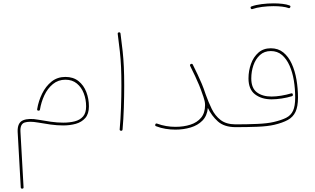

<svg xmlns="http://www.w3.org/2000/svg" viewBox="-20 -770 1872 1142"><path d="M369.1 -312.5Q416 -312.5 447 -287.6Q478 -262.7 493.4 -222.7Q508.8 -182.6 508.8 -137.2Q508.8 -92.8 487.3 -68.1Q465.8 -43.5 431.2 -33.7Q396.5 -23.9 356 -23.9Q319.3 -23.9 280.5 -29.3Q241.7 -34.7 207 -41Q154.3 -50.3 126.7 -41.3Q99.1 -32.2 101.6 12.7L120.1 343.3Q121.1 352.1 111.8 352.1Q103.5 352.1 103.5 344.2L85 13.7Q83 -40 116.9 -54.4Q150.9 -68.8 210 -57.6Q244.6 -51.3 282.7 -45.9Q320.8 -40.5 356 -40.5Q393.6 -40.5 424.6 -48.3Q455.6 -56.2 473.9 -77.1Q492.2 -98.1 492.2 -137.2Q492.2 -178.7 478.3 -214.8Q464.4 -251 437 -273.4Q409.7 -295.9 369.1 -295.9Q326.2 -295.9 294.7 -270Q263.2 -244.1 244.1 -203.6Q225.1 -163.1 217.8 -118.7Q216.8 -111.8 209.5 -111.8Q199.2 -111.8 201.2 -121.6Q209 -169.4 230.5 -213.1Q252 -256.8 286.6 -284.7Q321.3 -312.5 369.1 -312.5Z M680.2 -568.4Q679.2 -576.7 687.5 -577.6Q695.8 -578.6 696.8 -570.3Q704.6 -511.7 709.5 -465.8Q714.4 -419.9 716.6 -371.8Q718.8 -323.7 718.8 -259.3Q718.8 -198.7 716.6 -129.9Q714.4 -61 709 0Q708 8.8 699.7 7.8Q690.9 6.8 691.9 -1Q697.3 -61 699.7 -129.9Q702.1 -198.7 702.1 -259.3Q702.1 -323.2 700 -370.8Q697.8 -418.5 692.9 -464.1Q688 -509.8 680.2 -568.4Z M903.8 -29.8Q906.2 -37.6 914.6 -34.7Q940.9 -24.9 968.3 -20.3Q995.6 -15.6 1023.4 -15.6Q1072.8 -15.6 1112.8 -28.6Q1152.8 -41.5 1176.3 -70.1Q1199.7 -98.6 1199.7 -145Q1199.7 -157.7 1197 -169.4Q1194.3 -181.2 1190.4 -192.4V-192.9Q1189 -196.8 1187 -202.1Q1175.3 -237.3 1164.1 -264.2Q1152.8 -291 1140.4 -317.6Q1127.9 -344.2 1111.3 -377.4Q1107.4 -385.7 1115.2 -389.2Q1123.5 -393.1 1127 -385.3Q1143.6 -352.1 1156.2 -325.2Q1168.9 -298.3 1180.4 -271Q1191.9 -243.7 1203.6 -208Q1219.7 -162.6 1239.5 -122.1Q1259.3 -81.5 1292.2 -56.2Q1325.2 -30.8 1380.4 -30.3H1380.9Q1389.2 -30.3 1389.2 -22Q1389.2 -13.7 1380.9 -13.7H1380.4Q1313.5 -14.2 1276.1 -47.6Q1238.8 -81.1 1216.3 -127.9Q1211.9 -81.1 1184.1 -52.7Q1156.2 -24.4 1113.8 -11.7Q1071.3 1 1023.4 1Q994.1 1 965.3 -3.7Q936.5 -8.3 908.7 -19Q900.9 -21.5 903.8 -29.8Z M1372.6 -22Q1372.6 -30.3 1380.9 -30.3Q1450.7 -30.3 1510.5 -33Q1570.3 -35.6 1607.9 -44.4Q1653.8 -55.2 1681.9 -69.3Q1710 -83.5 1722.9 -111.1Q1735.8 -138.7 1735.8 -189.9Q1735.8 -241.7 1727.8 -291Q1719.7 -340.3 1702.1 -379.9Q1684.6 -419.4 1657.2 -442.9Q1629.9 -466.3 1590.8 -466.3Q1552.2 -466.3 1526.4 -442.9Q1500.5 -419.4 1487.5 -382.1Q1474.6 -344.7 1474.6 -303.7Q1474.6 -246.1 1507.8 -220.9Q1541 -195.8 1595.2 -195.8Q1621.1 -195.8 1652.6 -200.9Q1684.1 -206.1 1711.4 -214.4Q1719.7 -217.3 1721.7 -208.5Q1723.6 -200.2 1716.3 -197.8Q1688 -189 1655.5 -184.1Q1623 -179.2 1595.2 -179.2Q1535.6 -179.2 1496.8 -209Q1458 -238.8 1458 -303.7Q1458 -348.6 1472.7 -389.6Q1487.3 -430.7 1516.8 -456.8Q1546.4 -482.9 1590.8 -482.9Q1634.8 -482.9 1665.5 -457.8Q1696.3 -432.6 1715.3 -390.6Q1734.4 -348.6 1743.4 -296.4Q1752.4 -244.1 1752.4 -189.9Q1752.4 -136.2 1737.8 -105Q1723.1 -73.7 1692.1 -56.6Q1661.1 -39.6 1611.8 -27.8Q1572.3 -18.6 1511.5 -16.1Q1450.7 -13.7 1380.9 -13.7Q1372.6 -13.7 1372.6 -22ZM1471.2 -721.2Q1468.3 -730 1476.1 -731.9Q1501.5 -741.2 1537.1 -745.6Q1572.8 -750 1607.4 -750Q1635.3 -750 1660.2 -747.1Q1685.1 -744.1 1701.7 -737.8Q1710 -734.9 1706.5 -727.1Q1705.6 -724.6 1702.4 -722.4Q1699.2 -720.2 1695.8 -722.2Q1682.1 -727.5 1658.4 -730.5Q1634.8 -733.4 1607.4 -733.4Q1573.2 -733.4 1539.1 -729Q1504.9 -724.6 1481.9 -716.3Q1474.6 -713.4 1471.2 -721.2Z"/></svg>

Font: Mikhak-DS2-FD Thin
Style: Regular
Weight: 100
Designer: Amin Abedi
Version: Version 3.2